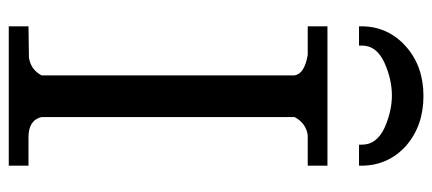

<svg xmlns="http://www.w3.org/2000/svg" viewBox="-294 -692 986 438"><g transform="rotate(90 199.0 -473.0)"><path d="M84 -799V-806Q84 -839 123 -857Q161 -874 198 -874Q234 -874 272 -857Q310 -839 310 -806V-799H358V-804Q358 -865 313 -906Q267 -946 199 -946Q131 -946 86 -906Q40 -865 40 -804V-799ZM247 -652Q261 -678 288 -682H358V-727H40V-682H105Q148 -675 152 -652V-75Q139 -50 111 -46L40 -45V0H358V-45H293Q254 -45 247 -75Z"/></g></svg>

Font: Sawarabi Mincho
Style: Regular
Weight: 400
Version: Version 1.082; ttfautohint (v1.8.4.7-5d5b)